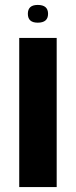

<svg xmlns="http://www.w3.org/2000/svg" viewBox="-20 -759 308 779"><path d="M58 0V-605H210V0ZM133 -667Q175 -667 175 -703Q175 -739 133 -739Q93 -739 93 -703Q93 -667 133 -667Z"/></svg>

Font: Noto Sans Hebrew ExtraCondensed Extra
Style: Regular
Weight: 800
Width: 3
Designer: Monotype Design Team
Foundry: Monotype Imaging Inc.
Version: Version 1.902